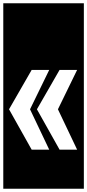

<svg xmlns="http://www.w3.org/2000/svg" viewBox="-30 -937 531 1170"><path d="M-10 -917H481V213H-10ZM270 -25 153 -271 270 -511H163L25 -271L163 -25ZM440 -25 323 -271 440 -511H333L195 -271L333 -25Z"/></svg>

Font: Zilla Slab Highlight
Style: Bold
Weight: 700
Designer: Typotheque Type Foundry
Foundry: Typotheque type foundry
Version: Version 1.1; 2017; ttfautohint (v1.6)